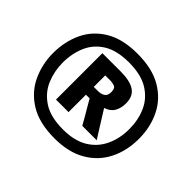

<svg xmlns="http://www.w3.org/2000/svg" viewBox="-125 -907 834 834"><g transform="rotate(45 291.5 -490.0)"><path d="M294.5 -232.5Q200 -232.5 141.2 -269Q82.5 -305.5 55.2 -364.5Q28 -423.5 28 -490.5Q28 -562 55.8 -620.5Q83.5 -679 141.5 -713.5Q199.5 -748 289.5 -748Q381 -748 439.8 -713.2Q498.5 -678.5 527 -620Q555.5 -561.5 555.5 -491Q555.5 -417 526 -358.5Q496.5 -300 438.2 -266.2Q380 -232.5 294.5 -232.5ZM293.5 -286Q363 -286 407.8 -313.2Q452.5 -340.5 474.2 -387Q496 -433.5 496 -491Q496 -546.5 475.5 -592.8Q455 -639 409.8 -667Q364.5 -695 290 -695Q217 -695 172.2 -667.5Q127.5 -640 107.2 -593.5Q87 -547 87 -490.5Q87 -438.5 106.5 -391.8Q126 -345 171.2 -315.5Q216.5 -286 293.5 -286ZM180 -356.5V-641.5H293.5Q349.5 -641.5 378.2 -622.5Q407 -603.5 407 -559.5Q407 -531.5 395 -509.8Q383 -488 353.5 -478.5L377.5 -440Q391 -418.5 405.2 -395.8Q419.5 -373 430 -356.5H341.5Q331 -375.5 320.8 -393Q310.5 -410.5 301 -426.5L279.5 -463.5H257V-356.5ZM290 -582H257V-511.5H282.5Q302 -511.5 314.5 -519.8Q327 -528 327 -549.5Q327 -573 313.5 -577.5Q300 -582 290 -582Z"/></g></svg>

Font: Commissioner ExtraBold
Style: Regular
Weight: 800
Designer: Kostas Bartsokas
Foundry: Kostas Bartsokas
Version: Version 1.000; ttfautohint (v1.8.3)